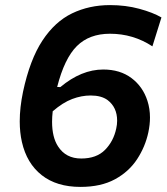

<svg xmlns="http://www.w3.org/2000/svg" viewBox="-20 -721 654 754"><path d="M296 13Q202.5 13 143.8 -33.2Q85 -79.5 66 -163.5Q57.5 -201 57.5 -244.5Q57.5 -298.5 70.5 -361Q97.5 -487 146.5 -561.5Q195.5 -636 263 -668.5Q330.5 -701 412 -701Q473.5 -701 527 -686.5Q580.5 -672 614 -652.5L578.5 -539Q503 -588.5 412 -588.5Q330.5 -588.5 281.8 -540Q233 -491.5 204.5 -379.5L217 -379Q299.5 -448 385.5 -448Q451.5 -448 496.2 -414.5Q541 -381 559 -325Q569 -294 569 -259.5Q569 -231.5 562.5 -201Q550.5 -145 518.5 -96Q486.5 -47 431.5 -17Q376.5 13 296 13ZM299 -98.5Q359 -98.5 392.5 -132.5Q426 -166.5 436.5 -216.5Q440 -232 440 -247Q440 -299.5 402.5 -328Q378 -346 336 -346Q300 -346 263.5 -332.2Q227 -318.5 187 -284Q184.5 -262 184.5 -243Q184.5 -182 208 -146Q238.5 -98.5 299 -98.5Z"/></svg>

Font: Heraclito SemiBold
Style: Italic
Weight: 600
Italic angle: -12°
Designer: Kostas Bartsokas (font) & Cristiano Sobral (main changes)
Foundry: Kostas Bartsokas (font) & Cristiano Sobral (main changes)
Version: Version 1.00;July 8, 2020;FontCreator 13.0.0.2655 64-bit